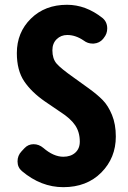

<svg xmlns="http://www.w3.org/2000/svg" viewBox="-20 -775 540 807"><path d="M246.1 11.7Q152.3 11.7 72.3 -55.7Q53.7 -71.3 53.7 -96.7Q53.7 -121.1 70.3 -138.7L83 -152.3Q98.6 -168.9 121.1 -168.9Q121.1 -168.9 121.1 -168.9Q143.6 -168.9 162.1 -153.3Q205.1 -116.2 246.1 -116.2Q277.3 -116.2 296.4 -133.3Q315.4 -150.4 315.4 -179.7Q315.4 -219.7 295.9 -248.5Q276.4 -277.3 233.4 -304.7L168.9 -348.6Q112.3 -387.7 81.5 -433.6Q50.8 -479.5 50.8 -551.8Q50.8 -638.7 109.9 -696.8Q168.9 -754.9 261.7 -754.9Q340.8 -754.9 411.1 -699.2Q430.7 -682.6 430.7 -655.3Q430.7 -632.8 416 -615.2L413.1 -611.3Q398.4 -593.8 374 -591.8Q372.1 -591.8 369.1 -591.8Q348.6 -591.8 332 -604.5Q297.9 -627.9 262.7 -627.9Q236.3 -627.9 218.3 -610.4Q200.2 -592.8 200.2 -563.5Q200.2 -528.3 217.8 -507.8Q235.4 -487.3 291 -448.2L350.6 -405.3Q388.7 -377.9 411.6 -354.5Q434.6 -331.1 450.7 -292Q466.8 -252.9 466.8 -201.2Q466.8 -111.3 405.8 -49.8Q344.7 11.7 246.1 11.7Z"/></svg>

Font: Gen Jyuu Gothic Monospace Bold
Style: Bold
Weight: 700
Designer: [Source Han Sans]
Ryoko NISHIZUKA  (kana & ideographs); Paul D. Hunt (Latin, Greek & Cyrillic); Wenlong ZHANG  (bopomofo
Version: Version 1.002.20150607